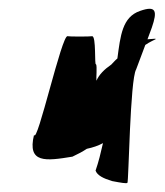

<svg xmlns="http://www.w3.org/2000/svg" viewBox="-20 -469 377 440"><path d="M58 -160C42 -94 85 -100 146 -110C159 -116 170 -122 179 -128C193 -131 205 -135 216 -141C211 -119 206 -98 199 -78C203 -67 217 -60 237 -54C258 -50 270 -48 272 -50C275 -52 278 -287 292 -310L313 -366C333 -380 353 -382 318 -379L328 -406C341 -444 338 -457 301 -444C260 -430 256 -387 249 -335C244 -331 240 -326 235 -321C219 -310 207 -298 201 -284C200 -288 203 -318 200 -322C196 -317 201 -387 191 -386C187 -385 138 -385 135 -386C122 -392 65 -136 58 -160Z"/></svg>

Font: Arrow
Style: Ita
Weight: 400
Version: Version 0.23